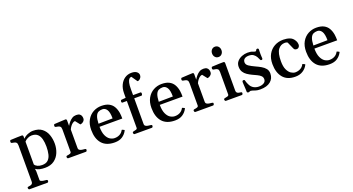

<svg xmlns="http://www.w3.org/2000/svg" viewBox="-56 -1534 4619 2509"><g transform="rotate(-20 2253.0 -279.5)"><path d="M29.3 208Q21.5 208 17.1 200.7Q12.7 193.4 12.7 188Q12.7 176.8 16.4 173.8Q20 170.9 30.3 169.9Q42.5 168.5 56.2 165.5Q69.8 162.6 79.8 153.1Q89.8 143.6 89.8 122.6V-379.9Q89.8 -410.2 76.7 -421.4Q63.5 -432.6 46.4 -434.8Q29.3 -437 17.1 -440.4Q12.2 -442.9 8.8 -446.8Q5.4 -450.7 5.4 -460Q5.4 -465.8 8.3 -473.6Q11.2 -481.4 17.1 -481.9Q68.4 -484.9 111.8 -485.8Q155.3 -486.8 177.2 -486.8Q181.2 -486.8 186 -482.9Q190.9 -479 191.9 -467.3V-435.1Q217.3 -462.9 256.6 -479Q295.9 -495.1 331.5 -495.1Q409.2 -495.1 455.8 -458.7Q502.4 -422.4 522.9 -364.3Q543.5 -306.2 543.5 -240.2Q543.5 -174.8 519.5 -116.5Q495.6 -58.1 445.6 -21.7Q395.5 14.6 317.4 14.6Q279.8 14.6 246.1 7.6Q212.4 0.5 187.5 -18.1L192.4 19.5V138.7Q192.4 149.4 205.8 155.8Q219.2 162.1 239.3 165.3Q259.3 168.5 278.3 169.9Q294.4 171.9 294.4 188Q294.4 193.4 290.3 200.7Q286.1 208 277.8 208ZM293.5 -32.7Q347.7 -32.7 376.5 -60.1Q405.3 -87.4 416.5 -134.3Q427.7 -181.2 427.7 -240.2Q427.7 -297.9 416.3 -344Q404.8 -390.1 375.7 -417Q346.7 -443.8 293.5 -443.8Q267.6 -443.8 238 -429.7Q208.5 -415.5 192.4 -395V-77.6Q205.1 -56.6 231.7 -44.7Q258.3 -32.7 293.5 -32.7Z M644 0Q635.7 0 631.6 -7.3Q627.4 -14.6 627.4 -20Q627.4 -36.1 643.6 -38.1Q663.6 -40 681.9 -46.4Q700.2 -52.7 700.2 -68.4V-379.9Q700.2 -410.2 687.5 -421.4Q674.8 -432.6 657.7 -435.1Q640.6 -437.5 627.4 -440.9Q622.6 -443.4 619.1 -447.3Q615.7 -451.2 615.7 -460.4Q615.7 -466.3 618.9 -473.6Q622.1 -481 627.4 -481.4Q680.2 -484.4 720.2 -486.6Q760.3 -488.8 783.2 -489.3Q787.1 -489.3 792 -485.4Q796.9 -481.4 797.9 -469.7V-393.6Q812.5 -418.5 832 -441.7Q851.6 -464.8 876.2 -480Q900.9 -495.1 932.1 -495.1Q963.4 -495.1 979.2 -484.4Q995.1 -473.6 1001.2 -457Q1007.3 -440.4 1007.3 -422.4Q1007.3 -402.8 995.8 -389.2Q984.4 -375.5 969 -368.4Q953.6 -361.3 942.9 -361.3L891.6 -426.3Q875.5 -426.3 858.4 -414.1Q841.3 -401.9 826.7 -382.1Q812 -362.3 802.7 -340.3V-84.5Q802.7 -64 816.7 -54.7Q830.6 -45.4 850.6 -42.5Q870.6 -39.6 887.7 -38.1Q897.9 -37.1 901.6 -34.2Q905.3 -31.2 905.3 -20Q905.3 -14.6 901.1 -7.3Q897 0 888.7 0Z M1287.6 14.2Q1169.4 14.2 1110.4 -54Q1051.3 -122.1 1051.3 -244.1Q1051.3 -325.7 1083.3 -381.6Q1115.2 -437.5 1167.7 -466.3Q1220.2 -495.1 1281.2 -495.1Q1345.2 -495.1 1385.7 -474.1Q1426.3 -453.1 1448.2 -415.5Q1470.2 -377.9 1479 -327.1Q1481.9 -308.6 1483.2 -288.1Q1484.4 -267.6 1484.4 -246.1H1167.5Q1168 -169.4 1188.7 -124Q1209.5 -78.6 1240.7 -59.1Q1272 -39.6 1304.7 -39.6Q1343.3 -39.6 1374 -55.4Q1404.8 -71.3 1421.9 -101.6Q1423.3 -104.5 1425 -107.4Q1426.8 -110.4 1431.6 -109.4L1455.6 -98.1Q1460.9 -96.2 1460.9 -92.3Q1460.9 -90.3 1460 -88.1Q1459 -85.9 1458 -84.5Q1435.5 -41.5 1394 -13.7Q1352.5 14.2 1287.6 14.2ZM1168.9 -288.6 1365.7 -291Q1365.7 -376 1342 -412.6Q1318.4 -449.2 1280.8 -449.2Q1248 -449.2 1224.1 -437.3Q1200.2 -425.3 1186 -390.6Q1171.9 -356 1168.9 -288.6Z M1566.9 0Q1558.6 0 1554.4 -7.3Q1550.3 -14.6 1550.3 -20Q1550.3 -36.1 1566.4 -38.1Q1584.5 -40.5 1601.6 -46.6Q1618.7 -52.7 1618.7 -68.4V-440.9H1556.6Q1550.8 -441.4 1547.9 -447Q1544.9 -452.6 1544.9 -458.5Q1544.9 -475.1 1556.6 -480L1618.2 -485.4L1618.7 -551.8Q1619.1 -614.3 1642.1 -662.8Q1665 -711.4 1705.8 -739.3Q1746.6 -767.1 1799.3 -767.1Q1847.7 -767.1 1872.1 -747.3Q1896.5 -727.5 1896.5 -701.2Q1896.5 -681.6 1887.2 -667Q1877.9 -652.3 1865.2 -644.3Q1852.5 -636.2 1842.8 -636.2Q1840.8 -636.2 1839.4 -636.7Q1837.9 -637.2 1837.4 -637.7L1782.2 -717.8Q1776.9 -717.8 1766.8 -715.1Q1756.8 -712.4 1746.3 -699Q1735.8 -685.5 1728.5 -654.8Q1721.2 -624 1721.2 -566.9V-485.4H1824.7Q1830.6 -484.9 1833.5 -479.7Q1836.4 -474.6 1836.4 -468.8Q1836.4 -459.5 1833.3 -451.4Q1830.1 -443.4 1824.7 -440.9H1721.2V-84.5Q1721.2 -64 1735.4 -54.7Q1749.5 -45.4 1769.3 -42.7Q1789.1 -40 1804.7 -38.1Q1814.9 -37.1 1818.6 -34.2Q1822.3 -31.2 1822.3 -20Q1822.3 -14.6 1818.1 -7.3Q1814 0 1805.7 0Z M2125.5 14.2Q2007.3 14.2 1948.2 -54Q1889.2 -122.1 1889.2 -244.1Q1889.2 -325.7 1921.1 -381.6Q1953.1 -437.5 2005.6 -466.3Q2058.1 -495.1 2119.1 -495.1Q2183.1 -495.1 2223.6 -474.1Q2264.2 -453.1 2286.1 -415.5Q2308.1 -377.9 2316.9 -327.1Q2319.8 -308.6 2321 -288.1Q2322.3 -267.6 2322.3 -246.1H2005.4Q2005.9 -169.4 2026.6 -124Q2047.4 -78.6 2078.6 -59.1Q2109.9 -39.6 2142.6 -39.6Q2181.2 -39.6 2211.9 -55.4Q2242.7 -71.3 2259.8 -101.6Q2261.2 -104.5 2262.9 -107.4Q2264.6 -110.4 2269.5 -109.4L2293.5 -98.1Q2298.8 -96.2 2298.8 -92.3Q2298.8 -90.3 2297.9 -88.1Q2296.9 -85.9 2295.9 -84.5Q2273.4 -41.5 2231.9 -13.7Q2190.4 14.2 2125.5 14.2ZM2006.8 -288.6 2203.6 -291Q2203.6 -376 2179.9 -412.6Q2156.2 -449.2 2118.7 -449.2Q2085.9 -449.2 2062 -437.3Q2038.1 -425.3 2023.9 -390.6Q2009.8 -356 2006.8 -288.6Z M2412.1 0Q2403.8 0 2399.7 -7.3Q2395.5 -14.6 2395.5 -20Q2395.5 -36.1 2411.6 -38.1Q2431.6 -40 2450 -46.4Q2468.3 -52.7 2468.3 -68.4V-379.9Q2468.3 -410.2 2455.6 -421.4Q2442.9 -432.6 2425.8 -435.1Q2408.7 -437.5 2395.5 -440.9Q2390.6 -443.4 2387.2 -447.3Q2383.8 -451.2 2383.8 -460.4Q2383.8 -466.3 2387 -473.6Q2390.1 -481 2395.5 -481.4Q2448.2 -484.4 2488.3 -486.6Q2528.3 -488.8 2551.3 -489.3Q2555.2 -489.3 2560.1 -485.4Q2564.9 -481.4 2565.9 -469.7V-393.6Q2580.6 -418.5 2600.1 -441.7Q2619.6 -464.8 2644.3 -480Q2668.9 -495.1 2700.2 -495.1Q2731.4 -495.1 2747.3 -484.4Q2763.2 -473.6 2769.3 -457Q2775.4 -440.4 2775.4 -422.4Q2775.4 -402.8 2763.9 -389.2Q2752.4 -375.5 2737.1 -368.4Q2721.7 -361.3 2710.9 -361.3L2659.7 -426.3Q2643.6 -426.3 2626.5 -414.1Q2609.4 -401.9 2594.7 -382.1Q2580.1 -362.3 2570.8 -340.3V-84.5Q2570.8 -64 2584.7 -54.7Q2598.6 -45.4 2618.7 -42.5Q2638.7 -39.6 2655.8 -38.1Q2666 -37.1 2669.7 -34.2Q2673.3 -31.2 2673.3 -20Q2673.3 -14.6 2669.2 -7.3Q2665 0 2656.7 0Z M2836.4 0Q2828.1 0 2824 -7.3Q2819.8 -14.6 2819.8 -20Q2819.8 -36.1 2835.9 -38.1Q2854 -40.5 2873 -46.6Q2892.1 -52.7 2892.1 -68.4L2892.6 -379.9Q2892.6 -410.2 2879.9 -421.4Q2867.2 -432.6 2850.1 -434.8Q2833 -437 2819.8 -440.4Q2814.9 -442.9 2811.5 -446.8Q2808.1 -450.7 2808.1 -460Q2808.1 -465.8 2811 -473.4Q2814 -481 2819.8 -481.4Q2872.6 -484.9 2915.3 -485.8Q2958 -486.8 2981 -486.8Q2984.9 -486.8 2989.7 -482.9Q2994.6 -479 2995.6 -467.3V-84.5Q2995.6 -64 3005.6 -54.7Q3015.6 -45.4 3029.5 -42.5Q3043.5 -39.6 3055.2 -38.1Q3065.4 -37.1 3069.1 -34.2Q3072.8 -31.2 3072.8 -20Q3072.8 -14.6 3068.6 -7.3Q3064.5 0 3056.2 0ZM2942.4 -570.8Q2913.6 -570.8 2895.3 -591.6Q2877 -612.3 2877 -642.6Q2877 -673.3 2895.3 -693.8Q2913.6 -714.4 2942.4 -714.4Q2971.2 -714.4 2989.5 -693.8Q3007.8 -673.3 3007.8 -642.6Q3007.8 -612.3 2989.5 -591.6Q2971.2 -570.8 2942.4 -570.8Z M3311.5 13.7Q3271 13.7 3247.6 5.6Q3224.1 -2.4 3210.4 -6.8Q3192.4 -12.7 3184.1 -12.7Q3176.3 -12.7 3172.4 -10.5Q3168.5 -8.3 3164.3 -5.9Q3160.2 -3.4 3151.9 -3.4Q3143.6 -3.4 3137.5 -7.8Q3131.3 -12.2 3131.3 -19.5Q3131.3 -33.7 3130.4 -52.5Q3129.4 -71.3 3128.2 -91.1Q3127 -110.8 3126 -127.9Q3125 -145 3125 -155.3Q3125 -166.5 3130.6 -171.4Q3136.2 -176.3 3143.1 -176.3Q3157.7 -176.3 3160.6 -165.5Q3163.6 -154.8 3168.5 -139.2Q3173.3 -123.5 3190.4 -90.3Q3202.1 -69.3 3220.7 -55.2Q3239.3 -41 3261.2 -34.4Q3283.2 -27.8 3305.2 -27.8Q3347.2 -27.8 3375.5 -44.9Q3403.8 -62 3403.8 -95.2Q3403.8 -123.5 3385.3 -141.6Q3366.7 -159.7 3336.7 -174.1Q3306.6 -188.5 3271.5 -204.6Q3239.3 -220.2 3210 -239.7Q3180.7 -259.3 3162.4 -288.6Q3144 -317.9 3144 -361.3Q3144 -404.8 3169.9 -434.6Q3195.8 -464.4 3234.9 -479.7Q3273.9 -495.1 3313.5 -495.1Q3359.9 -495.1 3383.1 -484.9Q3406.2 -474.6 3418 -474.6Q3428.7 -474.6 3430.4 -480.2Q3432.1 -485.8 3435.1 -490.7Q3438 -496.1 3442.9 -498.5Q3447.8 -501 3452.6 -501Q3459.5 -501 3465.1 -496.6Q3470.7 -492.2 3470.7 -483.9Q3470.7 -479.5 3470 -460.9Q3469.2 -442.4 3469.2 -420.4Q3469.2 -398.9 3470.7 -384.3Q3472.2 -369.6 3472.2 -361.8Q3472.2 -350.6 3467.3 -346.4Q3462.4 -342.3 3456.1 -342.3Q3442.9 -342.3 3440.4 -350.6Q3432.1 -370.1 3419.2 -394Q3406.2 -418 3382.1 -435.5Q3357.9 -453.1 3315.9 -453.1Q3291.5 -453.1 3273.4 -445.8Q3255.4 -438.5 3245.6 -424.6Q3235.8 -410.6 3235.8 -390.1Q3235.8 -356.9 3269.3 -335Q3302.7 -313 3351.1 -291Q3390.6 -273.4 3425.5 -253.2Q3460.4 -232.9 3482.2 -205.6Q3503.9 -178.2 3503.9 -137.7Q3503.9 -68.8 3453.6 -27.6Q3403.3 13.7 3311.5 13.7Z M3799.3 14.2Q3685.1 14.2 3627.9 -55.7Q3570.8 -125.5 3570.8 -243.2Q3570.8 -322.8 3602.3 -378.9Q3633.8 -435.1 3688 -465.1Q3742.2 -495.1 3810.5 -495.1Q3858.9 -495.1 3899.4 -480.7Q3939.9 -466.3 3962.4 -426.8Q3972.2 -410.2 3976.3 -395.8Q3980.5 -381.3 3980.5 -369.6Q3980.5 -352.5 3974.1 -341.3Q3967.8 -330.1 3958.3 -324.2Q3948.7 -318.4 3939.5 -318.4Q3924.3 -318.4 3914.1 -323.2Q3903.8 -328.1 3897.5 -342.8L3854.5 -439.5Q3854 -439.9 3844.5 -444.6Q3835 -449.2 3815.9 -449.2Q3759.8 -449.2 3723.9 -401.9Q3688 -354.5 3688 -239.3Q3688 -165 3709 -121.3Q3730 -77.6 3760 -58.6Q3790 -39.6 3816.4 -39.6Q3854 -39.6 3885.5 -55.4Q3917 -71.3 3933.6 -101.6Q3935.1 -104.5 3937 -107.9Q3939 -111.3 3943.4 -109.4L3967.3 -98.1Q3972.7 -95.7 3972.7 -91.8Q3972.7 -89.8 3971.7 -87.9Q3970.7 -85.9 3969.7 -84.5Q3947.8 -41.5 3904.1 -13.7Q3860.4 14.2 3799.3 14.2Z M4275.9 14.2Q4157.7 14.2 4098.6 -54Q4039.6 -122.1 4039.6 -244.1Q4039.6 -325.7 4071.5 -381.6Q4103.5 -437.5 4156 -466.3Q4208.5 -495.1 4269.5 -495.1Q4333.5 -495.1 4374 -474.1Q4414.6 -453.1 4436.5 -415.5Q4458.5 -377.9 4467.3 -327.1Q4470.2 -308.6 4471.4 -288.1Q4472.7 -267.6 4472.7 -246.1H4155.8Q4156.2 -169.4 4177 -124Q4197.8 -78.6 4229 -59.1Q4260.3 -39.6 4293 -39.6Q4331.5 -39.6 4362.3 -55.4Q4393.1 -71.3 4410.2 -101.6Q4411.6 -104.5 4413.3 -107.4Q4415 -110.4 4419.9 -109.4L4443.8 -98.1Q4449.2 -96.2 4449.2 -92.3Q4449.2 -90.3 4448.2 -88.1Q4447.3 -85.9 4446.3 -84.5Q4423.8 -41.5 4382.3 -13.7Q4340.8 14.2 4275.9 14.2ZM4157.2 -288.6 4354 -291Q4354 -376 4330.3 -412.6Q4306.6 -449.2 4269 -449.2Q4236.3 -449.2 4212.4 -437.3Q4188.5 -425.3 4174.3 -390.6Q4160.2 -356 4157.2 -288.6Z"/></g></svg>

Font: Gelasio Medium
Style: Regular
Weight: 500
Designer: Eben Sorkin
Foundry: Eben Sorkin
Version: Version 1.008